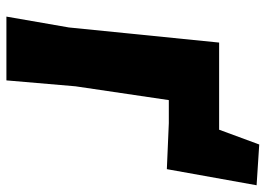

<svg xmlns="http://www.w3.org/2000/svg" viewBox="-132 -676 809 584"><g transform="rotate(90 272.0 -384.5)"><path d="M31 0 64 -190 110 -647H375L420 -769L544 -761L495 -488L355 -494H285L243 -210L225 0Z"/></g></svg>

Font: Alegreya Sans SC Black
Style: Italic
Weight: 900
Italic angle: -7°
Designer: Juan Pablo del Peral
Foundry: Huerta Tipografica
Version: Version 2.007